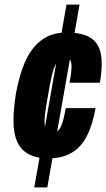

<svg xmlns="http://www.w3.org/2000/svg" viewBox="-20 -761 465 840"><path d="M130 59 271 -741H328L187 59ZM190 -68Q143 -68 108.5 -85Q74 -102 56.5 -138.5Q39 -175 39 -231Q39 -257 41.5 -286.5Q44 -316 49 -348Q61 -414 79.5 -465Q98 -516 125 -550Q152 -584 188 -601.5Q224 -619 272 -619Q321 -619 355.5 -606Q390 -593 407.5 -563Q425 -533 425 -483Q425 -465 423 -444Q421 -423 417 -399H284Q289 -424 291 -441.5Q293 -459 293 -471Q293 -484 290 -492.5Q287 -501 280.5 -504.5Q274 -508 263 -508Q248 -508 236.5 -497.5Q225 -487 216 -462Q207 -437 198 -389Q187 -329 182 -297.5Q177 -266 176 -251.5Q175 -237 175 -228Q175 -212 178 -201Q181 -190 188 -184.5Q195 -179 205 -179Q222 -179 233 -188.5Q244 -198 252 -221.5Q260 -245 268 -288H398Q385 -214 359.5 -165Q334 -116 292.5 -92Q251 -68 190 -68Z"/></svg>

Font: Archivo ExtraCondensed ExtraBold
Style: Italic
Weight: 800
Width: 2
Italic angle: -10°
Designer: Hector Gatti
Foundry: Omnibus-Type
Version: Version 2.001